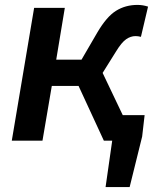

<svg xmlns="http://www.w3.org/2000/svg" viewBox="-20 -573 623 782"><path d="M437 0H403L300 -223H191L153 0H28L119 -541H244L209 -330H312L376 -440Q414 -505 452.5 -529Q491 -553 540 -553Q562 -553 583 -546L554 -423Q542 -426 532 -426Q512 -426 493.5 -413Q475 -400 453 -364L398 -276L480 -104H569L559 -17L508 189H410Z"/></svg>

Font: Nebula Sans Semibold
Style: Regular
Weight: 600
Italic angle: -9°
Designer: Paul D. Hunt for Adobe (as Source Sans)
Foundry: Nebula Entertainment & Broadcasting LLC
Version: Version 1.010